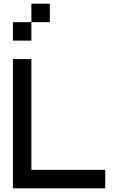

<svg xmlns="http://www.w3.org/2000/svg" viewBox="-20 -1020 640 1040"><path d="M550 0H50V-700H150V-100H550ZM50 -800V-900H150V-1000H250V-900H150V-800Z"/></svg>

Font: Matrix Sans
Style: Regular
Weight: 400
Designer: Brad Neil
Version: Version 1.100